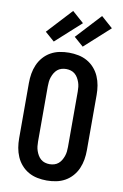

<svg xmlns="http://www.w3.org/2000/svg" viewBox="-106 -1044 711 1111"><g transform="rotate(10 250.0 -488.5)"><path d="M250 8Q222 8 194.5 2.5Q167 -3 143 -16.5Q119 -30 100.5 -51Q82 -72 71 -97.5Q60 -123 55.5 -150Q51 -177 51 -205V-530Q51 -558 55.5 -585Q60 -612 71 -637.5Q82 -663 100.5 -684Q119 -705 143 -718.5Q167 -732 194.5 -737.5Q222 -743 250 -743Q278 -743 305.5 -737.5Q333 -732 357 -718.5Q381 -705 399.5 -684Q418 -663 429 -637.5Q440 -612 444.5 -585Q449 -558 449 -530V-205Q449 -177 444.5 -150Q440 -123 429 -97.5Q418 -72 399.5 -51Q381 -30 357 -16.5Q333 -3 305.5 2.5Q278 8 250 8ZM250 -88Q264 -88 277.5 -92Q291 -96 301.5 -105Q312 -114 319 -126Q326 -138 330.5 -151Q335 -164 336.5 -177.5Q338 -191 338 -205V-530Q338 -544 336.5 -557.5Q335 -571 330.5 -584Q326 -597 319 -609Q312 -621 301.5 -630Q291 -639 277.5 -643Q264 -647 250 -647Q236 -647 222.5 -643Q209 -639 198.5 -630Q188 -621 181 -609Q174 -597 169.5 -584Q165 -571 163.5 -557.5Q162 -544 162 -530V-205Q162 -191 163.5 -177.5Q165 -164 169.5 -151Q174 -138 181 -126Q188 -114 198.5 -105Q209 -96 222.5 -92Q236 -88 250 -88ZM321 -791 266 -839 401 -985 469 -925ZM151 -791 96 -839 231 -985 299 -925Z"/></g></svg>

Font: Iosevka SS18
Style: Bold
Weight: 700
Monospace: yes
Designer: Belleve Invis
Foundry: Belleve Invis
Version: Version 25.1.1; ttfautohint (v1.8.4)